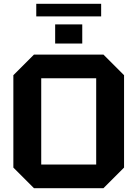

<svg xmlns="http://www.w3.org/2000/svg" viewBox="-20 -986 720 1006"><path d="M50 -108V-592L158 -700H522L630 -592V-108L522 0H158ZM196 -576V-124H484V-576ZM269 -758V-858H411V-758ZM170 -900V-966H510V-900Z"/></svg>

Font: Tektur SemiBold
Style: Regular
Weight: 600
Designer: Adam Jagosz
Foundry: Adam Jagosz
Version: Version 1.005;gftools[0.9.30]